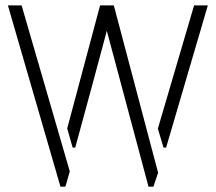

<svg xmlns="http://www.w3.org/2000/svg" viewBox="-20 -704 813 724"><path d="M9.8 -683.6 208 0H226.6L243.2 -57.6L61.5 -683.6ZM233.4 -219.7 253.9 -147.5H263.7Q265.6 -155.3 326.2 -377Q367.2 -529.3 382.8 -587.9L540 0H558.6L576.2 -52.7L409.2 -683.6H357.4ZM575.2 -218.8 596.7 -147.5H606.4L763.7 -683.6H711.9Z"/></svg>

Font: Post No Bills Colombo
Style: Regular
Weight: 400
Designer: Kosala Senevirathne, Siva Puranthara, Lasantha Premarathna, Tharique Azeez
Foundry: Mooniak
Version: Version 1.220 ; ttfautohint (v1.6)